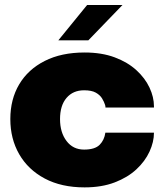

<svg xmlns="http://www.w3.org/2000/svg" viewBox="-20 -758 676 790"><path d="M328 13Q232.5 13 164 -23.5Q95.5 -60 59 -123.5Q22.5 -187 22.5 -268Q22.5 -349.5 59 -411Q95.5 -472.5 164 -507.2Q232.5 -542 328 -542Q398.5 -542 452 -522Q505.5 -502 541.2 -469.2Q577 -436.5 595.2 -397.5Q613.5 -358.5 613.5 -320V-315.5H414Q414 -321 412.5 -326Q408.5 -339 400 -353Q391.5 -367 374.2 -376.8Q357 -386.5 326 -386.5Q280.5 -386.5 253.8 -355.2Q227 -324 227 -268Q227 -213 253.8 -177.8Q280.5 -142.5 326 -142.5Q370.5 -142.5 390 -162.2Q409.5 -182 413.5 -212H613.5Q613.5 -174 595.2 -134.2Q577 -94.5 541.2 -61.2Q505.5 -28 452 -7.5Q398.5 13 328 13ZM220 -592 338.5 -737.5H484L343.5 -592Z"/></svg>

Font: Epilogue Black
Style: Regular
Weight: 900
Designer: Tyler Finck
Foundry: Etcetera Type Co
Version: Version 2.111; ttfautohint (v1.8.3)